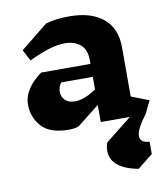

<svg xmlns="http://www.w3.org/2000/svg" viewBox="-89 -624 842 962"><g transform="rotate(-10 332.5 -142.5)"><path d="M568 102Q568 119 579.5 128.5Q591 138 616 139V202L538 264Q399 237 399 148Q399 122 407 106L540 0H392V-87L279 2Q259 10 229 10Q133 10 90.5 -37Q48 -84 48 -150Q48 -189 72 -226.5Q96 -264 141 -296H392V-313Q392 -368 362 -394Q332 -420 282 -420Q212 -420 99 -365L69 -422L208 -534Q259 -549 327 -549Q439 -549 500.5 -498Q562 -447 562 -350V-100L652 -65L620 0Q568 68 568 102ZM392 -166V-230H231Q223 -218 219.5 -207.5Q216 -197 216 -184Q216 -159 233.5 -142Q251 -125 280 -125V-124Q331 -124 392 -166Z"/></g></svg>

Font: Inknut Antiqua
Style: Bold
Weight: 700
Designer: Claus Eggers Sørensen
Foundry: Claus Eggers Sørensen
Version: Version 1.003; ttfautohint (v1.8.2) -l 8 -r 50 -G 200 -x 14 